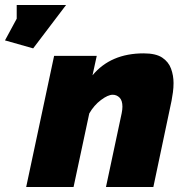

<svg xmlns="http://www.w3.org/2000/svg" viewBox="-121 -750 742 770"><path d="M-101 -588 -54 -675V-730H144L12 -556ZM96 -526H267L250 -448Q323 -536 455 -536Q504 -536 529.5 -519Q555 -502 565 -474.5Q575 -447 575 -417Q575 -398 572.5 -380Q570 -362 567 -346L494 0H304L367 -296Q370 -311 370 -322Q370 -347 358.5 -358.5Q347 -370 331 -370Q312 -370 284 -349Q256 -328 237 -295L174 0H-16Z"/></svg>

Font: Raleway Black
Style: Italic
Weight: 900
Italic angle: -12°
Designer: Matt McInerney, Pablo Impallari, Rodrigo Fuenzalida
Foundry: Matt McInerney, Pablo Impallari, Rodrigo Fuenzalida
Version: Version 4.101;RELEASE